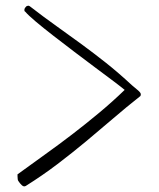

<svg xmlns="http://www.w3.org/2000/svg" viewBox="-20 -704 568 685"><path d="M424.8 -383.3Q413.1 -393.1 385.3 -414.1Q357.4 -435.1 321.3 -461.9Q285.2 -488.8 245.4 -519Q205.6 -549.3 169.9 -576.9Q134.3 -604.5 107.4 -627.2Q80.6 -649.9 70.3 -662.1Q66.9 -663.6 66.9 -668Q66.9 -672.9 69.6 -676.3Q72.3 -679.7 74.2 -681.6Q78.1 -683.6 82 -683.6Q83 -683.6 83.5 -683.1Q84 -682.6 86.4 -681.6Q136.2 -643.1 181.2 -611.1Q226.1 -579.1 269.8 -547.1Q313.5 -515.1 357.9 -480Q402.3 -444.8 450.7 -399.9Q464.8 -388.7 473.6 -380.6Q482.4 -372.6 482.4 -367.7Q482.4 -361.3 479 -359.9Q430.7 -321.8 383.5 -281.2Q336.4 -240.7 287.1 -199.7Q237.8 -158.7 184.8 -118.4Q131.8 -78.1 71.8 -40.5Q64.9 -36.6 57.9 -43.2Q50.8 -49.8 45.9 -57.6Q43.5 -60.5 43.2 -64.9Q43 -69.3 42.5 -75.2V-82Q91.3 -117.7 140.9 -153.1Q190.4 -188.5 238.8 -225.6Q287.1 -262.7 334 -301.8Q380.9 -340.8 424.8 -383.3Z"/></svg>

Font: IM FELL French Canon
Style: Regular
Weight: 400
Designer: Igino Marini
Foundry: Igino Marini,
Version: 3.00